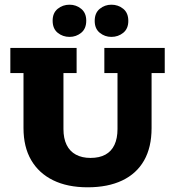

<svg xmlns="http://www.w3.org/2000/svg" viewBox="-20 -787 746 817"><path d="M353 10Q267 10 206 -20Q145 -50 112.5 -106Q80 -162 80 -242V-476H24V-583H306V-476H250V-238Q250 -198 263.5 -170.5Q277 -143 303 -129Q329 -115 365 -115Q403 -115 428.5 -129Q454 -143 467 -170.5Q480 -198 480 -238V-476H424V-583H681V-476H625V-242Q625 -160 593 -104Q561 -48 500 -19Q439 10 353 10ZM276 -630Q247 -630 225.5 -647.5Q204 -665 204 -699Q204 -732 225.5 -749.5Q247 -767 276 -767Q304 -767 325.5 -749.5Q347 -732 347 -699Q347 -665 325.5 -647.5Q304 -630 276 -630ZM454 -630Q426 -630 404.5 -647.5Q383 -665 383 -698Q383 -732 404.5 -749.5Q426 -767 454 -767Q483 -767 504.5 -749.5Q526 -732 526 -698Q526 -665 504.5 -647.5Q483 -630 454 -630Z"/></svg>

Font: Rokkitt ExtraBold
Style: Regular
Weight: 800
Version: Version 3.103